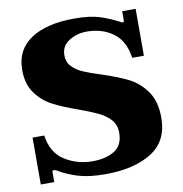

<svg xmlns="http://www.w3.org/2000/svg" viewBox="-81 -786 828 871"><g transform="rotate(-10 333.5 -350.0)"><path d="M118 -46Q112 -49 107 -49Q105 -49 102.5 -47Q100 -45 100 -41V5H38V-211H92Q103 -131 160 -94.5Q217 -58 288 -58Q350 -58 389.5 -82.5Q429 -107 429 -165Q429 -201 407.5 -225Q386 -249 354.5 -264Q323 -279 266 -300Q195 -325 151 -348Q107 -371 76 -413Q45 -455 45 -521Q45 -614 117.5 -662Q190 -710 318 -710Q389 -710 433.5 -696Q478 -682 525 -657L533 -654Q536 -654 537 -657.5Q538 -661 538 -666V-705H600V-489H546Q535 -569 484 -605.5Q433 -642 364 -642Q317 -642 281 -619Q245 -596 245 -553Q245 -522 264.5 -501.5Q284 -481 313.5 -468Q343 -455 394 -439Q468 -415 515 -391.5Q562 -368 595.5 -321.5Q629 -275 629 -199Q629 -91 548.5 -40.5Q468 10 335 10Q260 10 209.5 -5.5Q159 -21 118 -46Z"/></g></svg>

Font: Taviraj ExtraBold
Style: Regular
Weight: 800
Designer: Katatrad Team
Foundry: CadsonDemak
Version: Version 1.001